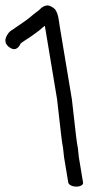

<svg xmlns="http://www.w3.org/2000/svg" viewBox="-63 -708 394 714"><path d="M220.9 -14C235.9 -14 247.3 -20.8 245.9 -29L230.2 -123.4L226.8 -155.6L222.8 -179.5C221.5 -187.6 220.4 -195.9 219.5 -205.2L204.3 -338.7L159.3 -609C155.7 -630.8 154.9 -654.4 142.1 -673C138.6 -677 133.8 -680.7 127.6 -683.5C105.5 -696.9 86.1 -673.9 85 -673C73.7 -663 67.1 -659.8 51.2 -645.9C43 -638.5 19.9 -621.9 -16.6 -597.5C-24.7 -593 -30.6 -587.3 -35.3 -579.4C-39.4 -573.1 -53.7 -549.9 -27.9 -532C-1.5 -512.8 10.6 -539.8 14 -546.5C16.4 -549.3 44 -566.9 50.8 -571.5C61.6 -579.5 82.3 -592.9 94.3 -604.7C98.3 -608.1 100 -609.5 103.9 -612.2C104 -611.3 104.2 -610 104.3 -609L149.2 -339.3L164.2 -207.7C165.2 -197.7 166.4 -187.9 167.9 -179L171.5 -157.4L175.1 -124.1L190.9 -29C192.3 -20.8 205.9 -14 220.9 -14Z"/></svg>

Font: MewTooHand
Style: BdLta
Weight: 400
Designer: Mew Too, Robert Jablonski
Version: Version 0.77